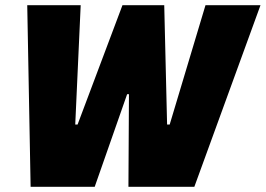

<svg xmlns="http://www.w3.org/2000/svg" viewBox="-20 -720 1024 740"><path d="M98 0H345L470 -357H477L475 0H729L984 -700H772L634 -240H624L613 -700H452L279 -240H270L291 -700H85Z"/></svg>

Font: Fixel Text 20240404 Black
Style: Italic
Weight: 900
Width: 4
Italic angle: -10°
Designer: AlfaBravo + MacPaw
Foundry: Kyrylo Tkachov, Marchela Mozhyna, Serhii Makarenko, Maria Weinstein, Zakhar Kryvoshyya
Version: Version 1.211;Glyphs 3.2 (3225)